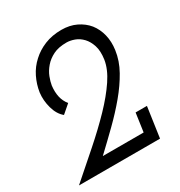

<svg xmlns="http://www.w3.org/2000/svg" viewBox="-158 -769 827 880"><g transform="rotate(-30 256.0 -329.0)"><path d="M168 -62Q218 -109 267 -157Q316 -205 356 -253Q397 -302 425 -352Q453 -402 460 -454Q466 -496 457 -533Q448 -570 426 -598Q404 -625 370 -641.5Q336 -658 292 -658Q243 -658 203.5 -642Q164 -626 135 -599Q105 -572 87 -535.5Q69 -499 63 -459Q58 -419 69.5 -377.5Q81 -336 108 -314L152 -352Q135 -373 129 -399.5Q123 -426 127 -459Q130 -478 139 -501.5Q148 -525 167 -547Q185 -568 213 -582Q241 -596 283 -596Q303 -596 325 -588Q347 -580 365 -561Q382 -543 391.5 -514Q401 -485 395 -442Q388 -395 353 -343Q318 -291 265 -236Q211 -180 144 -121Q77 -62 6 0H435L458 -160H398L384 -62Z"/></g></svg>

Font: Josefin Slab Thin SemiBold
Style: Italic
Weight: 600
Italic angle: -12°
Version: Version 2.000